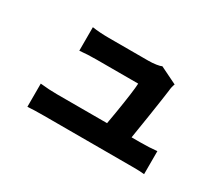

<svg xmlns="http://www.w3.org/2000/svg" viewBox="-98 -769 1197 1033"><g transform="rotate(30 500.0 -253.0)"><path d="M755 -432 747 -375 735 -295 730 -262Q701 -79 699 -67H546L567 -189Q591 -335 593 -383H426H369H335Q278 -383 230 -378V-524Q276 -517 334 -517H488H540H578Q603 -517 626.5 -520.5Q650 -524 659 -529L765 -477Q757 -457 755 -432ZM242 -115H298H394H507H619H711H761Q817 -115 864 -120V23Q833 20 801 20Q769 20 763 20H711H617H503H388H294H242Q179 20 139 23V-121Q195 -115 242 -115Z"/></g></svg>

Font: Merged Yaku Han JP ExtraBold
Style: Regular
Weight: 800
Designer: Ryoko NISHIZUKA 西塚涼子 (kana, bopomofo & ideographs); Paul D. Hunt (Latin, Greek & Cyrillic); Sandoll Communications 산돌커뮤니
Foundry: Adobe
Version: Version 2.004